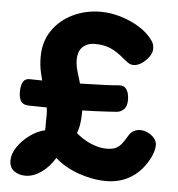

<svg xmlns="http://www.w3.org/2000/svg" viewBox="-55 -823 836 903"><g transform="rotate(5 363.0 -371.5)"><path d="M98 28Q67 28 44.5 12Q22 -4 22 -38Q22 -69 44 -101.5Q66 -134 100.5 -159.5Q135 -185 172 -193Q173 -210 172.5 -225.5Q172 -241 173 -256Q174 -289 166.5 -321.5Q159 -354 148.5 -388Q138 -422 129.5 -458.5Q121 -495 121 -535Q121 -607 157 -660Q193 -713 253.5 -742Q314 -771 385 -771Q432 -771 480 -756.5Q528 -742 569 -716.5Q610 -691 634 -656Q640 -648 642.5 -638Q645 -628 645 -619Q645 -600 631 -580.5Q617 -561 597.5 -548Q578 -535 560 -535Q545 -535 533.5 -543Q522 -551 516 -556Q476 -591 444 -604.5Q412 -618 371 -618Q347 -618 329 -609Q311 -600 301 -582Q291 -564 291 -535Q291 -514 298 -488Q305 -462 314.5 -432Q324 -402 331 -367.5Q338 -333 338 -294Q338 -260 332.5 -228.5Q327 -197 310 -167L303 -212Q323 -190 350.5 -171.5Q378 -153 408.5 -142.5Q439 -132 467 -132Q494 -132 510 -139.5Q526 -147 538.5 -163Q551 -179 566 -205Q575 -219 588.5 -226Q602 -233 618 -233Q636 -233 654.5 -224Q673 -215 685 -200.5Q697 -186 697 -169Q697 -156 693 -141.5Q689 -127 683 -114Q652 -49 599.5 -14.5Q547 20 478 20Q445 20 411 13.5Q377 7 345 -4.5Q313 -16 285 -32.5Q257 -49 236 -68Q208 -22 171 3Q134 28 98 28ZM501 -309Q463 -306 408 -303.5Q353 -301 292 -300.5Q231 -300 176 -300.5Q121 -301 83 -302Q59 -303 48.5 -318Q38 -333 38 -364Q38 -394 48.5 -411Q59 -428 83 -426Q101 -425 139.5 -425Q178 -425 227.5 -425Q277 -425 329 -426.5Q381 -428 426 -429.5Q471 -431 501 -434Q523 -436 535 -419.5Q547 -403 548 -371Q548 -340 534.5 -325.5Q521 -311 501 -309Z"/></g></svg>

Font: Playpen Sans ExtraBold
Style: Regular
Weight: 800
Designer: Laura Meseguer, Veronika Burian, José Scaglione
Foundry: TypeTogether
Version: Version 1.001